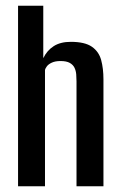

<svg xmlns="http://www.w3.org/2000/svg" viewBox="-20 -650 417 670"><path d="M43 0V-630H131V-447Q144 -474 167.5 -489Q191 -504 227 -504Q276 -504 300.5 -487Q325 -470 333 -440.5Q341 -411 341 -373V0H247V-366Q247 -378 246 -390.5Q245 -403 240 -413.5Q235 -424 223.5 -430.5Q212 -437 191 -437Q173 -437 161 -431.5Q149 -426 143.5 -418.5Q138 -411 137 -406V0Z"/></svg>

Font: Alumni Sans SemiBold
Style: Regular
Weight: 600
Designer: Robert E. Leuschke
Foundry: Robert E. Leuschke
Version: Version 1.018